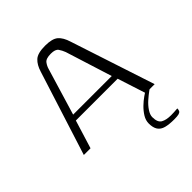

<svg xmlns="http://www.w3.org/2000/svg" viewBox="-182 -572 851 851"><g transform="rotate(-45 244.0 -146.0)"><path d="M21 0 147 -396Q157 -429 176 -446.5Q195 -464 242 -464Q286 -464 305 -448Q324 -432 335 -396L465 0H409L366 -133H104L63 0ZM114 -160H356L287 -379Q281 -395 272 -408Q263 -421 235 -421Q204 -421 194 -407.5Q184 -394 180 -379ZM416 172Q384 172 363.5 166.5Q343 161 333 146Q323 131 323 105Q323 85 334.5 66.5Q346 48 362 32.5Q378 17 394.5 5.5Q411 -6 421 -11H451Q444 -8 428 3.5Q412 15 395 30Q378 45 366 63Q354 81 354 96Q354 129 371.5 139Q389 149 419 149Q429 149 437.5 148.5Q446 148 452 147.5Q458 147 460 147Q460 156 457 161.5Q454 167 445 169.5Q436 172 416 172Z"/></g></svg>

Font: Genos Thin Light
Style: Regular
Weight: 300
Version: Version 1.010